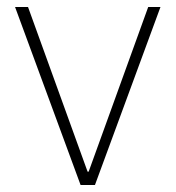

<svg xmlns="http://www.w3.org/2000/svg" viewBox="-20 -528 501 548"><path d="M23 -508H60L230 -38H233L403 -508H438L251 0H210Z"/></svg>

Font: IBM Plex Sans KR ExtraLight
Style: Regular
Weight: 200
Designer: Mike Abbink; Paul van der Laan; Pieter van Rosmalen; Wujin Sim; Chorong Kim; Dohee Lee;
Foundry: Sandoll Inc.
Version: Version 1.001